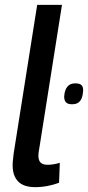

<svg xmlns="http://www.w3.org/2000/svg" viewBox="-20 -760 362 790"><path d="M244 -363Q245 -379 250 -391Q255 -403 264.5 -410Q274 -417 290 -417Q308 -417 315.5 -409.5Q323 -402 322 -385Q321 -369 316.5 -357Q312 -345 302.5 -338Q293 -331 276 -331Q259 -331 251.5 -339Q244 -347 244 -363ZM133 -740H235L143 -158Q141 -147 139.5 -137Q138 -127 138 -117Q138 -108 141.5 -99.5Q145 -91 153.5 -86.5Q162 -82 177 -82Q188 -82 200 -84Q212 -86 226 -90L223 -8Q202 0 176.5 5Q151 10 125 10Q77 10 54.5 -13.5Q32 -37 32 -80Q32 -91 33.5 -103.5Q35 -116 36 -127Z"/></svg>

Font: Georama ExtraCondensed Thin Medium
Style: Italic
Weight: 500
Italic angle: -9°
Version: Version 1.001